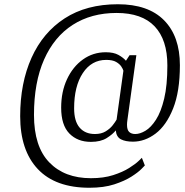

<svg xmlns="http://www.w3.org/2000/svg" viewBox="-20 -654 871 904"><path d="M606 13Q571 13 549.5 2Q528 -9 525 -40Q511 -22 482.5 -4Q454 14 408 14Q345 14 306.5 -25.5Q268 -65 268 -147Q268 -222 295.5 -281Q323 -340 370.5 -374Q418 -408 478 -408Q515 -408 537.5 -395.5Q560 -383 573 -368L590 -394H622L580 -90Q579 -83 578.5 -77.5Q578 -72 578 -67Q578 -42 588.5 -32.5Q599 -23 617 -23Q639 -23 665 -38.5Q691 -54 714.5 -90.5Q738 -127 753 -189.5Q768 -252 768 -346Q768 -467 708 -530Q648 -593 529 -593Q410 -593 322.5 -537Q235 -481 187.5 -373.5Q140 -266 140 -113Q140 36 212 110.5Q284 185 408 185Q468 185 513 170.5Q558 156 588 137Q618 118 633 103.5Q648 89 648 89L662 125Q662 125 646.5 141Q631 157 599 177.5Q567 198 518 214Q469 230 401 230Q241 230 158 142Q75 54 75 -107Q75 -263 128.5 -382Q182 -501 284.5 -567.5Q387 -634 535 -634Q678 -634 752.5 -558.5Q827 -483 827 -347Q827 -223 795 -143Q763 -63 712.5 -25Q662 13 606 13ZM427 -23Q457 -23 477.5 -35.5Q498 -48 510.5 -64Q523 -80 529 -91L561 -321Q559 -329 551 -341Q543 -353 526.5 -362.5Q510 -372 480 -372Q411 -372 370 -310Q329 -248 329 -144Q329 -83 355 -53Q381 -23 427 -23Z"/></svg>

Font: Arsenal SC
Style: Italic
Weight: 400
Italic angle: -9.10001°
Designer: Andrij Shevchenko
Foundry: Stairsfor
Version: Version 2.001; ttfautohint (v1.8.4.7-5d5b)